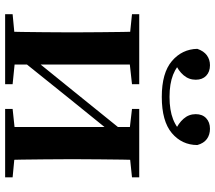

<svg xmlns="http://www.w3.org/2000/svg" viewBox="-66 -792 858 767"><g transform="rotate(90 363.5 -409.0)"><path d="M367.6 -625.8Q271.8 -625.8 224.3 -666.3Q176.9 -706.8 175.6 -767.8Q184.5 -793.6 201.5 -805.9Q218.5 -818.3 241 -818.3Q267.5 -818.3 283.3 -803Q299 -787.8 299 -761.5Q299 -733.7 280.9 -712.7Q262.9 -691.8 233.8 -679.3L213.9 -717.1Q243.2 -685.1 279.2 -670.9Q315.3 -656.7 367.6 -656.7Q420.5 -656.7 456.8 -670.9Q493.1 -685.1 521.6 -717.1L502.4 -679.3Q473.4 -691.8 455 -712.7Q436.5 -733.7 436.5 -761.5Q436.5 -787.8 452.6 -803Q468.7 -818.3 495 -818.3Q518.8 -818.3 535.8 -805.9Q552.7 -793.6 559.9 -767.8Q559.7 -706.1 512.1 -665.9Q464.4 -625.8 367.6 -625.8ZM37.2 0V-29.9L146 -40.2H214.4L316.8 -29.9V0ZM415.6 0V-29.9L512.5 -40.2H580.3L689 -29.9V0ZM105.9 0Q107.6 -25.5 108.1 -67.4Q108.6 -109.4 109.1 -154.7Q109.6 -200 109.6 -234.8V-301.2Q109.6 -335.7 109.1 -381Q108.6 -426.4 108.1 -468.7Q107.6 -511 105.9 -535.7H238.4V0ZM209.7 -51.6 161.4 -77.8H186.4L345.6 -274.4L516 -485.4L563.7 -460.9H539.5L375.2 -257.7ZM487.8 0V-535.7H619.6Q618.6 -511 618.1 -468.7Q617.6 -426.4 617.1 -381Q616.6 -335.7 616.6 -301.2V-234.8Q616.6 -200 617.1 -154.7Q617.6 -109.4 618.1 -67.4Q618.6 -25.5 619.6 0ZM37.2 -506.8V-535.7H316.8V-506.8L214.7 -495.5H147ZM415.6 -506.8V-535.7H689V-506.8L580.5 -495.5H512.8Z"/></g></svg>

Font: Noto Serif KR
Style: Regular
Weight: 200
Designer: Ryoko NISHIZUKA 西塚涼子 (kana & ideographs); Frank Grießhammer (Latin, Greek & Cyrillic); Wenlong ZHANG 张文龙 (bopomofo); San
Foundry: Adobe
Version: Version 2.001;hotconv 1.1.0;makeotfexe 2.6.0